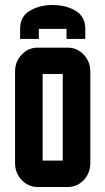

<svg xmlns="http://www.w3.org/2000/svg" viewBox="-20 -745 420 765"><path d="M245.1 -629.9H134.8V-589.8H60.1V-629.9Q60.1 -679.7 99.6 -702.6Q138.7 -725.1 189.9 -725.1Q241.2 -725.1 280.3 -702.6Q319.8 -679.7 319.8 -629.9V-589.8H245.1ZM339.8 -460V-95.2Q339.8 -55.2 313.5 -27.3Q287.6 0 250 0H129.9Q92.8 0 66.4 -27.8Q40 -55.7 40 -95.2V-460Q40 -499.5 66.4 -527.3Q92.8 -555.2 129.9 -555.2H250Q287.1 -555.2 313.5 -527.3Q339.8 -499.5 339.8 -460ZM230 -105V-450.2H149.9V-105Z"/></svg>

Font: Horta
Style: Regular
Weight: 600
Width: 3
Version: Version 0.11